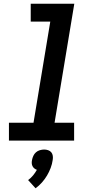

<svg xmlns="http://www.w3.org/2000/svg" viewBox="-20 -755 540 1031"><path d="M28 0V-96H160L250 -639H145V-735H379L273 -96H378V0ZM171 256 131 212Q146 201 157.5 187Q169 173 178 157Q170 154 164 149Q158 144 154.5 137Q151 130 150.5 121.5Q150 113 152 104Q154 93 159 82Q164 71 173 63Q182 55 194 51.5Q206 48 217 48Q228 48 238.5 51.5Q249 55 255.5 63Q262 71 263.5 82Q265 93 263 104Q260 126 252 147Q244 168 232.5 187.5Q221 207 205.5 224.5Q190 242 171 256Z"/></svg>

Font: Iosevka Curly Oblique
Style: Bold
Weight: 700
Italic angle: -9°
Monospace: yes
Designer: Belleve Invis
Foundry: Belleve Invis
Version: Version 11.1.0; ttfautohint (v1.8.3)